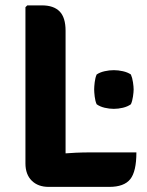

<svg xmlns="http://www.w3.org/2000/svg" viewBox="-20 -710 561 732"><path d="M230 2.5H165.5Q125 2.5 101 -21.2Q77 -45 77 -87V-682.5L84 -689.5H140Q184.5 -689.5 207.2 -666.5Q230 -643.5 230 -592.5ZM500 -129Q500 -56 476.5 -26.8Q453 2.5 396.5 2.5H165.5L84 -108Q147 -119 209.2 -124Q271.5 -129 323 -129ZM339 -369Q339 -379 341 -396.2Q343 -413.5 348.5 -426Q361 -434.5 379 -438.5Q397 -442.5 414 -442.5Q430.5 -442.5 448.5 -438.5Q466.5 -434.5 479 -426Q484.5 -413.5 487 -396.2Q489.5 -379 489.5 -369Q489.5 -359.5 487 -342Q484.5 -324.5 479 -312.5Q466.5 -303.5 448.5 -299.2Q430.5 -295 414 -295Q397 -295 379 -299.2Q361 -303.5 348.5 -312.5Q343 -324.5 341 -342Q339 -359.5 339 -369Z"/></svg>

Font: Signika Negative Light
Style: Bold
Weight: 700
Version: Version 2.001